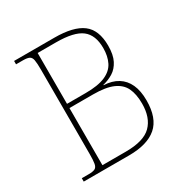

<svg xmlns="http://www.w3.org/2000/svg" viewBox="-164 -849 950 984"><g transform="rotate(-30 311.0 -357.0)"><path d="M52 0V-20H93Q118 -20 130 -26Q142 -32 145.5 -51Q149 -70 149 -108V-606Q149 -645 145.5 -663.5Q142 -682 130 -688Q118 -694 93 -694H52V-714H290Q403 -714 456 -674Q509 -634 509 -541Q509 -487 492 -454Q475 -421 447.5 -404Q420 -387 387 -379V-377Q436 -375 470 -354Q504 -333 521.5 -294.5Q539 -256 539 -200Q539 -95 484 -47.5Q429 0 320 0ZM315 -25Q422 -25 466.5 -69.5Q511 -114 511 -197Q511 -253 493.5 -289.5Q476 -326 433.5 -344.5Q391 -363 317 -363H177V-25ZM287 -388Q361 -388 403.5 -406.5Q446 -425 463.5 -460Q481 -495 481 -543Q481 -620 436.5 -654.5Q392 -689 285 -689H177V-388Z"/></g></svg>

Font: Noto Serif Hebrew Thin
Style: Regular
Weight: 250
Version: Version 2.003